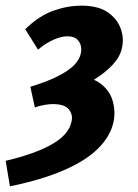

<svg xmlns="http://www.w3.org/2000/svg" viewBox="-50 -458 485 677"><path d="M57 -152Q119 -171 156.5 -190.5Q194 -210 212.5 -229.5Q231 -249 235 -270Q238 -283 235 -296.5Q232 -310 221 -320Q210 -330 187 -330Q167 -330 140 -318.5Q113 -307 84 -283L39 -355Q87 -402 137.5 -420Q188 -438 237 -438Q296 -438 329.5 -415Q363 -392 375.5 -357.5Q388 -323 380 -289Q374 -259 348.5 -231Q323 -203 282.5 -177.5Q242 -152 188.5 -127Q135 -102 73 -79ZM-15 199 -30 109Q76 84 134.5 50Q193 16 202 -29Q208 -52 193.5 -71.5Q179 -91 136 -91Q124 -91 106.5 -88Q89 -85 72 -79L148 -181Q163 -186 177 -187.5Q191 -189 207 -189Q270 -189 303.5 -164Q337 -139 347.5 -101.5Q358 -64 350 -27Q339 23 295.5 66Q252 109 174.5 142.5Q97 176 -15 199Z"/></svg>

Font: Ysabeau ExtraBold
Style: Italic
Weight: 800
Italic angle: -12°
Designer: Christian Thalmann (Catharsis Fonts)
Version: Version 2.002